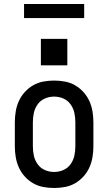

<svg xmlns="http://www.w3.org/2000/svg" viewBox="-20 -930 540 958"><path d="M250 8Q223 8 196 3Q169 -2 145.5 -15.5Q122 -29 103.5 -49.5Q85 -70 74 -94.5Q63 -119 58.5 -146Q54 -173 54 -200V-320Q54 -347 58.5 -374Q63 -401 74 -425.5Q85 -450 103.5 -470.5Q122 -491 145.5 -504.5Q169 -518 196 -523Q223 -528 250 -528Q277 -528 304 -523Q331 -518 354.5 -504.5Q378 -491 396.5 -470.5Q415 -450 426 -425.5Q437 -401 441.5 -374Q446 -347 446 -320V-200Q446 -173 441.5 -146Q437 -119 426 -94.5Q415 -70 396.5 -49.5Q378 -29 354.5 -15.5Q331 -2 304 3Q277 8 250 8ZM250 -72Q274 -72 296 -81.5Q318 -91 332 -110.5Q346 -130 351 -153Q356 -176 356 -200V-320Q356 -344 351 -367Q346 -390 332 -409.5Q318 -429 296 -438.5Q274 -448 250 -448Q226 -448 204 -438.5Q182 -429 168 -409.5Q154 -390 149 -367Q144 -344 144 -320V-200Q144 -176 149 -153Q154 -130 168 -110.5Q182 -91 204 -81.5Q226 -72 250 -72ZM184 -604V-736H316V-604ZM100 -840V-910H400V-840Z"/></svg>

Font: Iosevka SS04 Medium
Style: Regular
Weight: 500
Monospace: yes
Designer: Belleve Invis
Foundry: Belleve Invis
Version: Version 19.0.0; ttfautohint (v1.8.4)